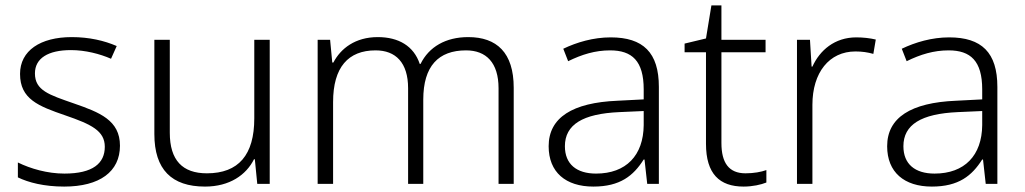

<svg xmlns="http://www.w3.org/2000/svg" viewBox="-20 -730 3785 709"><path d="M423 -192C423 -286 348 -315 253 -348C161 -380 109 -396 109 -459C109 -515 158 -545 242 -545C295 -545 349 -531 390 -513L411 -560C365 -580 309 -593 245 -593C129 -593 54 -543 54 -457C54 -364 122 -338 221 -304C317 -271 367 -247 367 -188C367 -127 323 -89 218 -89C155 -89 93 -107 46 -130V-75C85 -56 143 -41 217 -41C348 -41 423 -96 423 -192Z M976 -583H919V-293C919 -158 861 -90 744 -90C654 -90 607 -138 607 -240V-583H550V-235C550 -104 614 -41 737 -41C828 -41 889 -84 918 -142H921L930 -51H976Z M1709 -593C1626 -593 1564 -557 1533 -494H1530C1508 -560 1452 -593 1375 -593C1292 -593 1238 -551 1211 -499H1207L1199 -583H1153V-51H1210V-353C1210 -482 1266 -544 1367 -544C1441 -544 1487 -499 1487 -404V-51H1543V-362C1543 -486 1599 -544 1701 -544C1775 -544 1821 -499 1821 -404V-51H1877V-406C1877 -536 1814 -593 1709 -593Z M2235 -592C2171 -592 2110 -574 2060 -550L2078 -504C2129 -529 2178 -544 2233 -544C2314 -544 2357 -505 2357 -400V-363L2260 -358C2094 -351 2006 -296 2006 -190C2006 -94 2069 -41 2171 -41C2270 -41 2319 -81 2357 -141H2360L2370 -51H2413V-409C2413 -536 2355 -592 2235 -592ZM2267 -316 2357 -320V-268C2356 -156 2292 -89 2181 -89C2109 -89 2066 -124 2066 -190C2066 -270 2132 -310 2267 -316Z M2733 -90C2672 -90 2644 -128 2644 -202V-537H2807V-583H2644V-710H2607L2587 -588L2508 -569V-537H2587V-199C2587 -88 2637 -41 2726 -41C2759 -41 2790 -48 2810 -56V-102C2791 -95 2763 -90 2733 -90Z M3142 -592C3062 -592 3007 -544 2980 -484H2977L2971 -583H2923V-51H2980V-343C2980 -462 3042 -540 3139 -540C3163 -540 3184 -537 3205 -531L3214 -584C3193 -589 3168 -592 3142 -592Z M3485 -592C3421 -592 3360 -574 3310 -550L3328 -504C3379 -529 3428 -544 3483 -544C3564 -544 3607 -505 3607 -400V-363L3510 -358C3344 -351 3256 -296 3256 -190C3256 -94 3319 -41 3421 -41C3520 -41 3569 -81 3607 -141H3610L3620 -51H3663V-409C3663 -536 3605 -592 3485 -592ZM3517 -316 3607 -320V-268C3606 -156 3542 -89 3431 -89C3359 -89 3316 -124 3316 -190C3316 -270 3382 -310 3517 -316Z"/></svg>

Font: Noto Sans Tamil UI Light
Style: Regular
Weight: 300
Designer: Jelle Bosma - Monotype Design Team
Foundry: Monotype Imaging Inc.
Version: Version 2.004